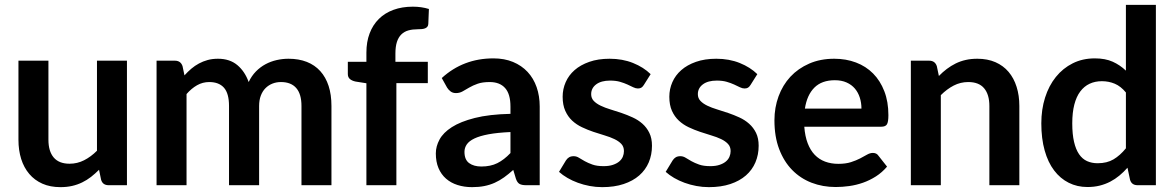

<svg xmlns="http://www.w3.org/2000/svg" viewBox="-20 -763 4843 791"><path d="M179.5 -513V-187Q179.5 -140 201.2 -114.2Q223 -88.5 266.5 -88.5Q298.5 -88.5 326.5 -102.8Q354.5 -117 379.5 -142V-513H503V0H427.5Q403 0 396.5 -22.5L388 -63.5Q372 -47.5 355 -34.2Q338 -21 318.5 -11.5Q299 -2 277 3Q255 8 229 8Q187 8 154.8 -6.2Q122.5 -20.5 100.5 -46.5Q78.5 -72.5 67.2 -108.2Q56 -144 56 -187V-513Z M625 0V-513H700.5Q724.5 -513 732 -490.5L740 -452.5Q753.5 -467.5 768.2 -480Q783 -492.5 799.8 -501.5Q816.5 -510.5 835.8 -515.8Q855 -521 878 -521Q926.5 -521 957.8 -494.8Q989 -468.5 1004.5 -425Q1016.5 -450.5 1034.5 -468.8Q1052.5 -487 1074 -498.5Q1095.5 -510 1119.8 -515.5Q1144 -521 1168.5 -521Q1211 -521 1244 -508Q1277 -495 1299.5 -470Q1322 -445 1333.8 -409Q1345.5 -373 1345.5 -326.5V0H1222V-326.5Q1222 -375.5 1200.5 -400.2Q1179 -425 1137.5 -425Q1118.5 -425 1102.2 -418.5Q1086 -412 1073.8 -399.8Q1061.5 -387.5 1054.5 -369Q1047.5 -350.5 1047.5 -326.5V0H923.5V-326.5Q923.5 -378 902.8 -401.5Q882 -425 842 -425Q815 -425 791.8 -411.8Q768.5 -398.5 748.5 -375.5V0Z M1489.5 0V-420L1445 -427Q1430.5 -430 1421.8 -437.2Q1413 -444.5 1413 -458V-508.5H1489.5V-546.5Q1489.5 -590.5 1502.8 -625.5Q1516 -660.5 1540.8 -685Q1565.5 -709.5 1601 -722.5Q1636.5 -735.5 1681 -735.5Q1716.5 -735.5 1747 -726L1744.5 -664Q1744 -657 1740.5 -652.8Q1737 -648.5 1731.2 -646.2Q1725.5 -644 1718 -643.2Q1710.5 -642.5 1702 -642.5Q1680 -642.5 1662.8 -637.8Q1645.5 -633 1633.5 -621.2Q1621.5 -609.5 1615.2 -590.2Q1609 -571 1609 -542.5V-508.5H1742.5V-420.5H1613V0Z M2147.5 0Q2130 0 2120.5 -5.2Q2111 -10.5 2105.5 -26.5L2094.5 -63Q2075 -45.5 2056.5 -32.2Q2038 -19 2018 -10Q1998 -1 1975.2 3.5Q1952.5 8 1925 8Q1892.5 8 1865 -0.8Q1837.5 -9.5 1817.5 -27Q1797.5 -44.5 1786.5 -70.5Q1775.5 -96.5 1775.5 -131Q1775.5 -160 1790.8 -188.2Q1806 -216.5 1841.5 -239.2Q1877 -262 1936 -277Q1995 -292 2083 -294V-324Q2083 -375.5 2061 -400.2Q2039 -425 1997.5 -425Q1967.5 -425 1947.8 -418Q1928 -411 1913 -402.2Q1898 -393.5 1885.8 -386.5Q1873.5 -379.5 1858.5 -379.5Q1845.5 -379.5 1836.5 -386.2Q1827.5 -393 1822 -402L1800 -441.5Q1888.5 -522.5 2013 -522.5Q2058 -522.5 2093.5 -507.8Q2129 -493 2153.5 -466.8Q2178 -440.5 2190.8 -404Q2203.5 -367.5 2203.5 -324V0ZM1963 -77Q2001 -77 2028.8 -90.8Q2056.5 -104.5 2083 -132.5V-219Q2029 -216.5 1992.8 -209.8Q1956.5 -203 1934.5 -192.5Q1912.5 -182 1903 -168Q1893.5 -154 1893.5 -137.5Q1893.5 -105 1912.8 -91Q1932 -77 1963 -77Z M2632.5 -413Q2627.5 -405 2622 -401.8Q2616.5 -398.5 2608 -398.5Q2599 -398.5 2588.8 -403.5Q2578.5 -408.5 2565 -414.8Q2551.5 -421 2534.2 -426Q2517 -431 2493.5 -431Q2457 -431 2436.2 -415.5Q2415.5 -400 2415.5 -375Q2415.5 -358.5 2426.2 -347.2Q2437 -336 2454.8 -327.5Q2472.5 -319 2495 -312.2Q2517.5 -305.5 2540.8 -297.5Q2564 -289.5 2586.5 -279.2Q2609 -269 2626.8 -253.2Q2644.5 -237.5 2655.2 -215.5Q2666 -193.5 2666 -162.5Q2666 -125.5 2652.8 -94.2Q2639.5 -63 2613.5 -40.2Q2587.5 -17.5 2549.2 -4.8Q2511 8 2461 8Q2434.5 8 2409.2 3.2Q2384 -1.5 2360.8 -10Q2337.5 -18.5 2317.8 -30Q2298 -41.5 2283 -55L2311.5 -102Q2317 -110.5 2324.5 -115Q2332 -119.5 2343.5 -119.5Q2355 -119.5 2365.2 -113Q2375.5 -106.5 2389 -99Q2402.5 -91.5 2420.8 -85Q2439 -78.5 2467 -78.5Q2489 -78.5 2504.8 -83.8Q2520.5 -89 2530.8 -97.5Q2541 -106 2545.8 -117.2Q2550.5 -128.5 2550.5 -140.5Q2550.5 -158.5 2539.8 -170Q2529 -181.5 2511.2 -190Q2493.5 -198.5 2470.8 -205.2Q2448 -212 2424.2 -220Q2400.5 -228 2377.8 -238.8Q2355 -249.5 2337.2 -266Q2319.5 -282.5 2308.8 -306.5Q2298 -330.5 2298 -364.5Q2298 -396 2310.5 -424.5Q2323 -453 2347.2 -474.2Q2371.5 -495.5 2407.8 -508.2Q2444 -521 2491.5 -521Q2544.5 -521 2588 -503.5Q2631.5 -486 2660.5 -457.5Z M3072 -413Q3067 -405 3061.5 -401.8Q3056 -398.5 3047.5 -398.5Q3038.5 -398.5 3028.2 -403.5Q3018 -408.5 3004.5 -414.8Q2991 -421 2973.8 -426Q2956.5 -431 2933 -431Q2896.5 -431 2875.8 -415.5Q2855 -400 2855 -375Q2855 -358.5 2865.8 -347.2Q2876.5 -336 2894.2 -327.5Q2912 -319 2934.5 -312.2Q2957 -305.5 2980.2 -297.5Q3003.5 -289.5 3026 -279.2Q3048.5 -269 3066.2 -253.2Q3084 -237.5 3094.8 -215.5Q3105.5 -193.5 3105.5 -162.5Q3105.5 -125.5 3092.2 -94.2Q3079 -63 3053 -40.2Q3027 -17.5 2988.8 -4.8Q2950.5 8 2900.5 8Q2874 8 2848.8 3.2Q2823.5 -1.5 2800.2 -10Q2777 -18.5 2757.2 -30Q2737.5 -41.5 2722.5 -55L2751 -102Q2756.5 -110.5 2764 -115Q2771.5 -119.5 2783 -119.5Q2794.5 -119.5 2804.8 -113Q2815 -106.5 2828.5 -99Q2842 -91.5 2860.2 -85Q2878.5 -78.5 2906.5 -78.5Q2928.5 -78.5 2944.2 -83.8Q2960 -89 2970.2 -97.5Q2980.5 -106 2985.2 -117.2Q2990 -128.5 2990 -140.5Q2990 -158.5 2979.2 -170Q2968.5 -181.5 2950.8 -190Q2933 -198.5 2910.2 -205.2Q2887.5 -212 2863.8 -220Q2840 -228 2817.2 -238.8Q2794.5 -249.5 2776.8 -266Q2759 -282.5 2748.2 -306.5Q2737.5 -330.5 2737.5 -364.5Q2737.5 -396 2750 -424.5Q2762.5 -453 2786.8 -474.2Q2811 -495.5 2847.2 -508.2Q2883.5 -521 2931 -521Q2984 -521 3027.5 -503.5Q3071 -486 3100 -457.5Z M3417 -521Q3465.5 -521 3506.5 -505.5Q3547.5 -490 3577 -460.2Q3606.5 -430.5 3623.2 -387.2Q3640 -344 3640 -288.5Q3640 -260.5 3634 -250.8Q3628 -241 3611 -241H3293.5Q3296.5 -201.5 3307.5 -172.8Q3318.5 -144 3336.5 -125.2Q3354.5 -106.5 3379.2 -97.2Q3404 -88 3434 -88Q3464 -88 3485.8 -95Q3507.5 -102 3523.8 -110.5Q3540 -119 3552.2 -126Q3564.5 -133 3576 -133Q3591.5 -133 3599 -121.5L3634.5 -76.5Q3614 -52.5 3588.5 -36.2Q3563 -20 3535.2 -10.2Q3507.5 -0.5 3478.8 3.5Q3450 7.5 3423 7.5Q3369.5 7.5 3323.5 -10.2Q3277.5 -28 3243.5 -62.8Q3209.5 -97.5 3190 -148.8Q3170.5 -200 3170.5 -267.5Q3170.5 -320 3187.5 -366.2Q3204.5 -412.5 3236.2 -446.8Q3268 -481 3313.8 -501Q3359.5 -521 3417 -521ZM3419.5 -432.5Q3365.5 -432.5 3335 -402Q3304.5 -371.5 3296 -315.5H3529Q3529 -339.5 3522.2 -360.8Q3515.5 -382 3502 -398Q3488.5 -414 3467.8 -423.2Q3447 -432.5 3419.5 -432.5Z M3732.5 0V-513H3808Q3832 -513 3839.5 -490.5L3848 -450Q3863.5 -466 3880.8 -479Q3898 -492 3917.2 -501.5Q3936.5 -511 3958.5 -516Q3980.5 -521 4006.5 -521Q4048.5 -521 4081 -506.8Q4113.5 -492.5 4135.2 -466.8Q4157 -441 4168.2 -405.2Q4179.5 -369.5 4179.5 -326.5V0H4056V-326.5Q4056 -373.5 4034.5 -399.2Q4013 -425 3969 -425Q3937 -425 3909 -410.5Q3881 -396 3856 -371V0Z M4666.5 0Q4642 0 4635.5 -22.5L4625 -72Q4609 -54 4591.5 -39.5Q4574 -25 4553.8 -14.5Q4533.5 -4 4510.2 1.8Q4487 7.5 4460 7.5Q4418 7.5 4383 -10Q4348 -27.5 4322.8 -60.8Q4297.5 -94 4283.8 -143Q4270 -192 4270 -255Q4270 -312 4285.5 -361Q4301 -410 4330 -446Q4359 -482 4399.5 -502.2Q4440 -522.5 4490.5 -522.5Q4533.5 -522.5 4564 -508.8Q4594.5 -495 4618.5 -472V-743H4742V0ZM4502 -90.5Q4540.5 -90.5 4567.5 -106.5Q4594.5 -122.5 4618.5 -152V-382Q4597.5 -407.5 4572.8 -418Q4548 -428.5 4519.5 -428.5Q4491.5 -428.5 4469 -418Q4446.5 -407.5 4430.5 -386.2Q4414.5 -365 4406 -332.2Q4397.5 -299.5 4397.5 -255Q4397.5 -210 4404.8 -178.8Q4412 -147.5 4425.5 -127.8Q4439 -108 4458.5 -99.2Q4478 -90.5 4502 -90.5Z"/></svg>

Font: Lato
Style: Bold
Weight: 700
Designer: Lukasz Dziedzic
Foundry: tyPoland Lukasz Dziedzic
Version: Version 2.007; 2014-02-27